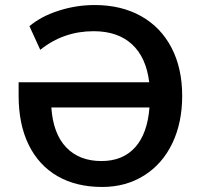

<svg xmlns="http://www.w3.org/2000/svg" viewBox="-20 -734 798 763"><path d="M704 -353Q704 -246 664.5 -164Q625 -82 552.5 -36.5Q480 9 386 9Q283 9 208.5 -34Q134 -77 94 -158.5Q54 -240 54 -354V-407H573Q561 -506 504.5 -558Q448 -610 352 -610Q232 -610 140 -536L97 -630Q143 -669 213 -691.5Q283 -714 356 -714Q462 -714 540.5 -670Q619 -626 661.5 -544.5Q704 -463 704 -353ZM574 -307H184Q191 -203 243 -148.5Q295 -94 383 -94Q468 -94 517 -148.5Q566 -203 574 -307Z"/></svg>

Font: wassup Sans
Style: Bold
Weight: 700
Version: Version 2.001